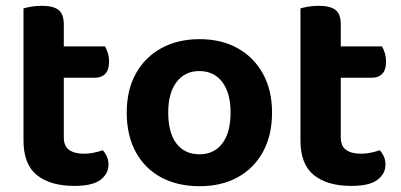

<svg xmlns="http://www.w3.org/2000/svg" viewBox="-20 -627 1383 662"><path d="M61 -264H200V-153Q200 -123 218.5 -110Q237 -97 270 -97Q286 -97 303.5 -100.5Q321 -104 334 -109Q342 -101 348 -88.5Q354 -76 354 -59Q354 -28 326.5 -7Q299 14 236 14Q154 14 107.5 -23Q61 -60 61 -143ZM148 -359V-467H342Q347 -459 351.5 -445Q356 -431 356 -414Q356 -386 343 -372.5Q330 -359 308 -359ZM200 -238H61V-598Q70 -601 87.5 -604Q105 -607 124 -607Q163 -607 181.5 -593Q200 -579 200 -542Z M918 -239Q918 -161 887 -104Q856 -47 800 -16Q744 15 668 15Q592 15 535.5 -15.5Q479 -46 448 -103Q417 -160 417 -239Q417 -317 448.5 -373.5Q480 -430 536.5 -461Q593 -492 668 -492Q743 -492 799 -461Q855 -430 886.5 -373Q918 -316 918 -239ZM667 -382Q618 -382 589 -344.5Q560 -307 560 -239Q560 -169 588.5 -132Q617 -95 668 -95Q718 -95 746.5 -132.5Q775 -170 775 -239Q775 -306 746.5 -344Q718 -382 667 -382Z M1016 -264H1155V-153Q1155 -123 1173.5 -110Q1192 -97 1225 -97Q1241 -97 1258.5 -100.5Q1276 -104 1289 -109Q1297 -101 1303 -88.5Q1309 -76 1309 -59Q1309 -28 1281.5 -7Q1254 14 1191 14Q1109 14 1062.5 -23Q1016 -60 1016 -143ZM1103 -359V-467H1297Q1302 -459 1306.5 -445Q1311 -431 1311 -414Q1311 -386 1298 -372.5Q1285 -359 1263 -359ZM1155 -238H1016V-598Q1025 -601 1042.5 -604Q1060 -607 1079 -607Q1118 -607 1136.5 -593Q1155 -579 1155 -542Z"/></svg>

Font: BalooTamma2Bold
Style: Bold
Weight: 700
Designer: Divya Kowshik, Shuchita Grover and Ek Type
Foundry: Ek Type
Version: Version 1.700